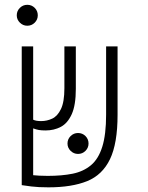

<svg xmlns="http://www.w3.org/2000/svg" viewBox="-20 -782 626 811"><path d="M184.6 9.3Q141.6 9.3 112.3 5.6Q83 2 71.8 0V-585.9H120.1V-276.4Q131.8 -270.5 153.8 -270.5Q178.2 -270.5 200.7 -281Q223.1 -291.5 237.5 -321.5Q252 -351.6 252 -409.2V-585.9H300.3V-406.7Q300.3 -337.9 283 -299.6Q265.6 -261.2 236.8 -246.1Q208 -231 172.9 -231Q155.3 -231 144.3 -232.9Q133.3 -234.9 120.1 -239.7V-42Q130.9 -41 146 -40Q161.1 -39.1 181.6 -39.1Q241.2 -39.1 286.9 -48.3Q332.5 -57.6 364.3 -84.2Q396 -110.8 412.1 -162.4Q428.2 -213.9 428.2 -297.9V-585.9H476.6V-296.9Q476.6 -176.3 444.6 -109.6Q412.6 -43 347.9 -16.8Q283.2 9.3 184.6 9.3ZM309.6 -131.8Q291.5 -131.8 278.3 -144.8Q265.1 -157.7 265.1 -175.8Q265.1 -194.3 278.3 -207.3Q291.5 -220.2 309.6 -220.2Q328.1 -220.2 341.1 -207.3Q354 -194.3 354 -175.8Q354 -157.7 341.1 -144.8Q328.1 -131.8 309.6 -131.8ZM95.2 -673.3Q77.1 -673.3 64 -686.3Q50.8 -699.2 50.8 -717.3Q50.8 -735.8 64 -748.8Q77.1 -761.7 95.2 -761.7Q113.8 -761.7 126.7 -748.8Q139.6 -735.8 139.6 -717.3Q139.6 -699.2 126.7 -686.3Q113.8 -673.3 95.2 -673.3Z"/></svg>

Font: Cascadia Mono NF ExtraLight
Style: Regular
Weight: 200
Monospace: yes
Designer: Aaron Bell
Foundry: Saja Typeworks
Version: Version 2404.023; ttfautohint (v1.8.4)